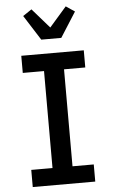

<svg xmlns="http://www.w3.org/2000/svg" viewBox="-64 -1030 628 1071"><g transform="rotate(-5 250.0 -494.0)"><path d="M75 0V-96H194V-639H75V-735H425V-639H306V-96H425V0ZM194 -815 105 -955 154 -988 250 -878 346 -988 395 -955 306 -815Z"/></g></svg>

Font: Iosevka SS18
Style: Bold
Weight: 700
Monospace: yes
Designer: Belleve Invis
Foundry: Belleve Invis
Version: Version 25.1.1; ttfautohint (v1.8.4)